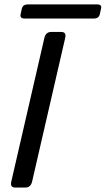

<svg xmlns="http://www.w3.org/2000/svg" viewBox="-20 -844 475 864"><path d="M90.3 -760.7Q68.4 -760.7 72.8 -780.3L78.1 -804.7Q83 -824.2 105 -824.2H417.5Q439.5 -824.2 434.6 -804.7L429.2 -780.3Q424.8 -760.7 402.8 -760.7ZM48.8 0Q24.4 0 30.8 -26.9L179.7 -673.3Q186 -700.2 210.4 -700.2H255.4Q279.8 -700.2 273.4 -673.3L124.5 -26.9Q118.2 0 93.8 0Z"/></svg>

Font: Istok Web
Style: Italic
Weight: 400
Italic angle: -13°
Designer: Andrey V. Panov
Foundry: Andrey V. Panov
Version: Version 1.0.2g